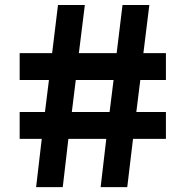

<svg xmlns="http://www.w3.org/2000/svg" viewBox="-20 -770 796 790"><path d="M151.8 -198.6 128.6 0H238.2L261.4 -198.6H417.3L394.1 0H503.6L527.3 -198.6H662.7V-309.1H540.9L557.3 -440.9H662.7V-551.4H570L594.5 -749.5H484.1L460 -551.4H304.5L329.1 -749.5H218.6L194.5 -551.4H60.9V-440.9H181.4L165 -309.1H60.9V-198.6ZM291.8 -440.9H447.3L430.9 -309.1H275.5Z"/></svg>

Font: Spartan MB ExtBd
Style: Regular
Weight: 800
Designer: Matt Bailey, Mirko Velimirovic
Foundry: Matt Bailey
Version: Version 1.005